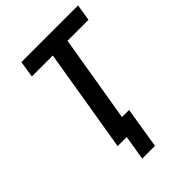

<svg xmlns="http://www.w3.org/2000/svg" viewBox="-254 -846 1107 1107"><g transform="rotate(-45 300.0 -292.0)"><path d="M233 151 258 0H184L289 -634H118L134 -735H596L580 -634H409L320 -101H378L337 151Z"/></g></svg>

Font: Iosevka Curly Extended
Style: Bold Italic
Weight: 700
Width: 7
Italic angle: -9°
Monospace: yes
Designer: Belleve Invis
Foundry: Belleve Invis
Version: Version 11.1.0; ttfautohint (v1.8.3)